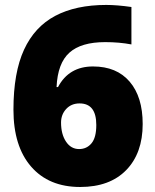

<svg xmlns="http://www.w3.org/2000/svg" viewBox="-20 -744 626 774"><path d="M34.2 -301.8Q34.2 -451.2 76.9 -543.7Q119.6 -636.2 202.9 -680.2Q286.1 -724.1 408.2 -724.1Q451.7 -724.1 509.8 -715.8V-564.9Q460.9 -574.2 403.8 -574.2Q307.1 -574.2 259.8 -531.7Q212.4 -489.3 208 -393.1H213.9Q257.8 -476.1 355 -476.1Q450.2 -476.1 502.7 -414.8Q555.2 -353.5 555.2 -244.1Q555.2 -126.5 488.8 -58.3Q422.4 9.8 303.2 9.8Q176.8 9.8 105.5 -72.3Q34.2 -154.3 34.2 -301.8ZM298.8 -143.1Q329.6 -143.1 348.9 -166.3Q368.2 -189.5 368.2 -240.2Q368.2 -327.1 300.8 -327.1Q267.6 -327.1 246.8 -304.7Q226.1 -282.2 226.1 -250Q226.1 -203.1 246.1 -173.1Q266.1 -143.1 298.8 -143.1Z"/></svg>

Font: OpenSans-ExtraBold
Style: Regular
Weight: 800
Foundry: Ascender Corporation
Version: Version 1.10